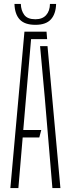

<svg xmlns="http://www.w3.org/2000/svg" viewBox="-20 -962 362 982"><path d="M33 0 105 -800H218L221 -762H139L113 -461L99 -297H191L181 -259H96L74 0ZM248 0 209 -463 185 -726H223L289 0ZM161 -835Q106.5 -835 81 -862.2Q55.5 -889.5 54 -942H86.5Q87.5 -908.5 104 -886Q120.5 -863.5 161 -863.5Q197 -863.5 216 -884.8Q235 -906 235.5 -942H267Q265.5 -890.5 240.2 -862.8Q215 -835 161 -835Z"/></svg>

Font: Big Shoulders Stencil Text Thin Thin
Style: Regular
Weight: 250
Version: Version 2.001